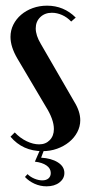

<svg xmlns="http://www.w3.org/2000/svg" viewBox="-20 -524 304 677"><path d="M231 -448Q217 -463 199 -471Q181 -479 163 -479Q138 -479 122 -463.5Q106 -448 106 -424Q106 -399 124 -369L242 -165Q263 -131 263 -100Q263 -78 252.5 -58Q242 -38 223.5 -23Q205 -8 181 0.5Q157 9 130 9Q60 9 17 -42L32 -57Q51 -37 74 -26Q97 -15 118 -15Q141 -15 155.5 -30Q170 -45 170 -69Q170 -103 141 -149L41 -318Q17 -359 17 -394Q17 -417 27 -437Q37 -457 54.5 -472Q72 -487 95.5 -495.5Q119 -504 146 -504Q205 -504 247 -462ZM77 90Q87 100 101.5 106Q116 112 129 112Q143 112 151 105Q159 98 159 86Q159 70 144 59.5Q129 49 103 46L123 0H137L125 32Q161 34 184 48.5Q207 63 207 86Q207 106 189.5 119.5Q172 133 144 133Q122 133 102 124Q82 115 68 100Z"/></svg>

Font: Moniqa Narrow Heading
Style: Bold
Weight: 700
Width: 4
Designer: Rajesh Rajput
Foundry: Rajesh Rajput
Version: Version 1.000